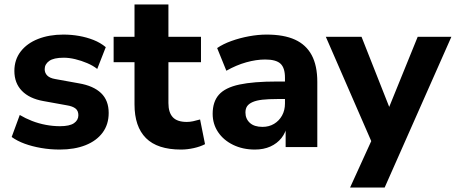

<svg xmlns="http://www.w3.org/2000/svg" viewBox="-20 -655 2030 855"><path d="M246 11Q203 11 163 4Q123 -3 90 -15Q57 -27 32 -45L68 -143Q93 -128 122.5 -116.5Q152 -105 184 -99Q216 -93 247 -93Q290 -93 309.5 -106.5Q329 -120 329 -142Q329 -162 316 -172Q303 -182 278 -186L173 -205Q111 -216 77.5 -250.5Q44 -285 44 -339Q44 -389 72 -425.5Q100 -462 149.5 -481.5Q199 -501 262 -501Q298 -501 332 -495Q366 -489 396.5 -477Q427 -465 451 -445L413 -348Q394 -363 368 -374Q342 -385 315 -391.5Q288 -398 264 -398Q219 -398 199 -383.5Q179 -369 179 -347Q179 -330 190.5 -318.5Q202 -307 226 -303L331 -284Q396 -273 430 -240.5Q464 -208 464 -152Q464 -101 437 -64.5Q410 -28 361 -8.5Q312 11 246 11Z M786 11Q681 11 630 -40Q579 -91 579 -190V-378H486V-491H579V-635H730V-491H875V-378H730V-196Q730 -154 749.5 -133Q769 -112 812 -112Q825 -112 839.5 -115Q854 -118 871 -123L893 -13Q872 -2 843 4.5Q814 11 786 11Z M1115 11Q1061 11 1018 -10Q975 -31 951 -67Q927 -103 927 -148Q927 -202 955 -233.5Q983 -265 1046 -278.5Q1109 -292 1213 -292H1266V-214H1214Q1175 -214 1148.5 -211Q1122 -208 1105 -200.5Q1088 -193 1080.5 -182Q1073 -171 1073 -154Q1073 -126 1092.5 -108Q1112 -90 1149 -90Q1178 -90 1200.5 -103.5Q1223 -117 1236 -140.5Q1249 -164 1249 -194V-309Q1249 -353 1229 -371.5Q1209 -390 1161 -390Q1121 -390 1076.5 -377.5Q1032 -365 988 -340L947 -441Q973 -459 1010.5 -472.5Q1048 -486 1089 -493.5Q1130 -501 1167 -501Q1244 -501 1293.5 -478.5Q1343 -456 1368 -409.5Q1393 -363 1393 -290V0H1252V-99H1259Q1253 -65 1233.5 -40.5Q1214 -16 1184 -2.5Q1154 11 1115 11Z M1539 180 1647 -57V5L1431 -491H1590L1729 -139H1697L1840 -491H1990L1693 180Z"/></svg>

Font: Nunito Sans 12pt ExtraBold
Style: Regular
Weight: 800
Designer: Vernon Adams
Foundry: Vernon Adams
Version: Version 3.101;gftools[0.9.27]